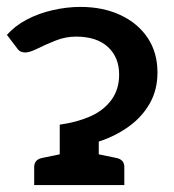

<svg xmlns="http://www.w3.org/2000/svg" viewBox="-20 -536 505 556"><path d="M153 0V-175Q203 -182 241.5 -199Q280 -216 302.5 -246.5Q325 -277 325 -320Q325 -370 292.5 -400Q260 -430 200 -430Q170 -430 141 -418.5Q112 -407 89 -395.5Q66 -384 53 -384Q46 -384 40.5 -386.5Q35 -389 32 -393L0 -435Q23 -461 57 -479Q91 -497 132 -506.5Q173 -516 213 -516Q278 -516 328.5 -492.5Q379 -469 407.5 -426.5Q436 -384 436 -326Q436 -276 414 -237Q392 -198 353.5 -170Q315 -142 266 -126V0ZM79 0V-52Q79 -64 85.5 -70.5Q92 -77 104 -79L167 -92L179 0ZM239 0 252 -92 315 -79Q327 -77 333.5 -70.5Q340 -64 340 -52V0Z"/></svg>

Font: Aleo SemiBold
Style: Regular
Weight: 600
Designer: Alessio Laiso
Foundry: Alessio Laiso
Version: Version 2.001;gftools[0.9.29]